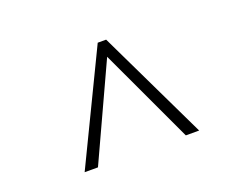

<svg xmlns="http://www.w3.org/2000/svg" viewBox="-83 -900 998 787"><g transform="rotate(-20 416.5 -506.0)"><path d="M398.4 -745.6H435.1L666 -265.1H607.9L415 -678.2L224.6 -265.1H166.5Z"/></g></svg>

Font: Cantata One
Style: Regular
Weight: 400
Designer: Joana Maria Correia da Silva
Foundry: Joana Maria Correia da Silva
Version: Version 1.002